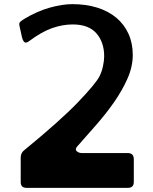

<svg xmlns="http://www.w3.org/2000/svg" viewBox="-20 -907 739 927"><path d="M597 -168Q626 -168 626 -138V-28Q626 0 597 0H108Q80 0 80 -28V-146Q80 -168 96 -181Q272 -325 357.5 -414.5Q443 -504 460 -538Q471 -559 477 -586.5Q483 -614 483 -635Q483 -703 445.5 -746Q408 -789 331 -789Q282 -789 231 -771Q180 -753 120 -708Q105 -697 97.5 -704Q90 -711 86 -728L74 -782Q71 -796 78 -802Q85 -808 96 -815Q159 -853 220 -870Q281 -887 329 -887Q396 -887 450 -870Q504 -853 542 -821Q580 -789 600.5 -743.5Q621 -698 621 -642Q621 -585 595.5 -527.5Q570 -470 531 -414Q492 -358 444.5 -304Q397 -250 352 -199Q341 -186 350.5 -177Q360 -168 376 -168Z"/></svg>

Font: OpenDyslexic 3
Style: Regular
Weight: 400
Designer: Abelardo Gonzalez
Version: Version 1.000;PS 001.001;hotconv 1.0.56